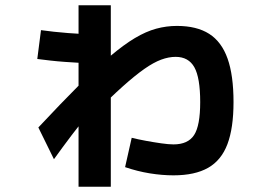

<svg xmlns="http://www.w3.org/2000/svg" viewBox="-20 -643 1040 726"><path d="M636 20Q593 20 546.5 12.5Q500 5 453 -11L478 -122Q502 -116 532 -110.5Q562 -105 590 -101Q618 -97 636 -97Q691 -97 714 -132.5Q737 -168 737 -257Q737 -349 715 -388.5Q693 -428 644 -428Q618 -428 589.5 -417.5Q561 -407 526 -382.5Q491 -358 444.5 -316.5Q398 -275 336 -212L319 -217Q286 -178 251.5 -132.5Q217 -87 184 -41L125 -161Q212 -254 278 -320Q344 -386 396 -430Q448 -474 490 -499Q532 -524 570.5 -534.5Q609 -545 649 -545Q724 -545 771 -515Q818 -485 840.5 -421.5Q863 -358 863 -257Q863 -159 840 -98Q817 -37 767 -8.5Q717 20 636 20ZM277 63V-623H399V63ZM328 -404Q306 -404 279.5 -405.5Q253 -407 225 -409Q197 -411 170.5 -414Q144 -417 121 -420L135 -529Q157 -526 183.5 -523Q210 -520 237.5 -518Q265 -516 291.5 -514.5Q318 -513 340 -513Z"/></svg>

Font: M PLUS 2
Style: Bold
Weight: 700
Designer: Coji Morishita
Foundry: UNDERFOREST DESIGN
Version: Version 1.001